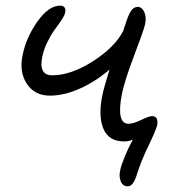

<svg xmlns="http://www.w3.org/2000/svg" viewBox="-20 -468 621 673"><path d="M154.8 -132.8Q101.6 -132.8 74.2 -174.1Q46.9 -215.3 59.1 -273.9Q71.3 -335.9 110.8 -392.1Q150.4 -448.2 190.9 -448.2Q201.7 -448.2 206.3 -441.7Q210.9 -435.1 208 -422.9Q206.5 -414.1 195.6 -397.7Q184.6 -381.3 171.9 -364.3Q159.2 -347.2 146.2 -320.8Q133.3 -294.4 127.9 -268.1Q115.2 -204.1 163.1 -204.1Q229 -204.1 305.9 -253.4Q382.8 -302.7 412.1 -359.9Q415.5 -372.1 418 -377.9Q428.2 -412.1 438 -428Q447.8 -443.8 462.9 -443.8Q477.1 -443.8 485.4 -426.5Q493.7 -409.2 488.8 -383.8Q483.9 -361.8 450.4 -273.9Q417 -186 407.2 -138.2Q387.2 -34.2 430.2 -34.2Q447.3 -34.2 474.9 -47.6Q502.4 -61 513.2 -61Q536.1 -61 530.8 -28.8Q527.3 -12.7 500.7 42.2Q474.1 97.2 460 143.1Q447.3 185.1 428.2 185.1Q410.2 185.1 403.3 167.7Q396.5 150.4 400.9 130.9Q403.8 114.3 416.5 82.8Q429.2 51.3 445.8 21Q433.6 27.8 415 27.8Q361.3 27.8 342.5 -16.6Q323.7 -61 338.9 -134.8Q342.8 -155.3 363.8 -224.1Q316.4 -183.1 261 -158Q205.6 -132.8 154.8 -132.8Z"/></svg>

Font: Shantell Sans Irregular Bouncy
Style: Italic
Weight: 300
Italic angle: -11.31°
Designer: Stephen Nixon, Anya Danilova, Shantell Martin
Foundry: Arrow Type
Version: Version 1.006;[9816181b4]